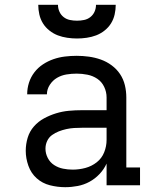

<svg xmlns="http://www.w3.org/2000/svg" viewBox="-20 -770 640 798"><path d="M251 8Q219 8 187.5 0Q156 -8 132.5 -29Q109 -50 98 -81Q87 -112 87 -143Q87 -171 95 -197.5Q103 -224 121 -244.5Q139 -265 163 -278Q187 -291 213 -299Q239 -307 266 -309.5Q293 -312 321 -312H423V-365Q423 -388 413 -409Q403 -430 384.5 -442.5Q366 -455 343.5 -459.5Q321 -464 299 -464Q277 -464 256 -460.5Q235 -457 217 -446.5Q199 -436 187 -417.5Q175 -399 175 -378Q175 -378 175 -378Q175 -378 175 -378H93Q93 -378 93 -378.5Q93 -379 93 -379Q93 -403 100.5 -426.5Q108 -450 123 -469.5Q138 -489 158.5 -502.5Q179 -516 202 -524Q225 -532 249.5 -535Q274 -538 299 -538Q324 -538 349.5 -534.5Q375 -531 399 -522.5Q423 -514 444 -498.5Q465 -483 479 -462Q493 -441 499 -416Q505 -391 505 -365V-74H562V0H423V-90Q412 -66 393.5 -46.5Q375 -27 352 -14.5Q329 -2 303 3Q277 8 251 8ZM282 -65Q309 -65 335 -72Q361 -79 382 -95.5Q403 -112 413 -137Q423 -162 423 -189V-239H321Q304 -239 288 -238Q272 -237 256 -233.5Q240 -230 224.5 -224Q209 -218 196 -208.5Q183 -199 176 -184Q169 -169 169 -152Q169 -132 178.5 -113.5Q188 -95 205 -84Q222 -73 242 -69Q262 -65 282 -65ZM300 -610Q280 -610 259.5 -613Q239 -616 220.5 -623Q202 -630 185.5 -643Q169 -656 158.5 -673Q148 -690 143.5 -710Q139 -730 139 -750H221Q221 -735 227 -721.5Q233 -708 244.5 -699Q256 -690 270.5 -687Q285 -684 300 -684Q315 -684 329.5 -687Q344 -690 355.5 -699Q367 -708 373 -721.5Q379 -735 379 -750H461Q461 -730 456.5 -710Q452 -690 441.5 -673Q431 -656 414.5 -643Q398 -630 379.5 -623Q361 -616 340.5 -613Q320 -610 300 -610Z"/></svg>

Font: Iosevka Slab Extended
Style: Regular
Weight: 400
Width: 7
Monospace: yes
Designer: Belleve Invis
Foundry: Belleve Invis
Version: Version 11.1.1; ttfautohint (v1.8.3)